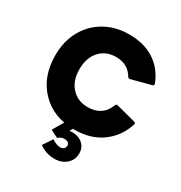

<svg xmlns="http://www.w3.org/2000/svg" viewBox="-225 -910 1257 1330"><g transform="rotate(30 404.0 -245.0)"><path d="M402 258Q333 258 280 218L330 144Q367 169 395 169Q433 169 436 135Q436 106 397 103Q370 103 347 123L286 93L363 -39L422 -6L396 38L418 36Q469 36 501.5 64.5Q534 93 534 140Q534 192 496.5 225Q459 258 402 258ZM421 14Q254 14 152 -91Q50 -196 50 -367Q50 -481 98.5 -567Q147 -653 231.5 -700.5Q316 -748 422 -748Q542 -748 624 -695Q706 -642 745 -543Q747 -539 747 -535Q747 -526 735 -523Q578 -481 576 -481Q568 -481 562 -490Q517 -567 422 -567Q342 -567 292.5 -513Q243 -459 243 -367Q243 -275 293 -221Q343 -167 422 -167Q540 -167 580 -271Q585 -283 594 -283L751 -242Q764 -238 764 -229L763 -225Q730 -118 641.5 -52Q553 14 421 14Z"/></g></svg>

Font: YamahaIndonesia935. App XBold
Style: Regular
Weight: 800
Designer: Dalton Maag Ltd
Foundry: Dalton Maag Ltd
Version: Version 1.002; January 01, 2024; Regular/Italic